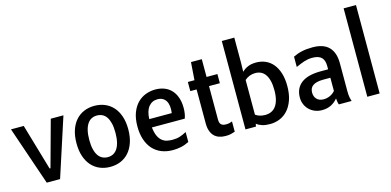

<svg xmlns="http://www.w3.org/2000/svg" viewBox="-76 -1288 3572 1752"><g transform="rotate(-15 1710.0 -411.5)"><path d="M2.9 -554.2H123.5L251 -118.2H259.3L378.9 -554.2H498.5L318.4 0H192.4Z M547.4 -275.9Q547.4 -345.7 565.4 -399.7Q583.5 -453.6 616 -490.2Q648.4 -526.9 693.4 -545.9Q738.3 -564.9 792 -564.9Q845.2 -564.9 890.1 -546.4Q935.1 -527.8 967.8 -491.7Q1000.5 -455.6 1018.8 -402.1Q1037.1 -348.6 1037.1 -278.8Q1037.1 -209 1018.8 -154.8Q1000.5 -100.6 968 -63.7Q935.5 -26.9 890.4 -7.8Q845.2 11.2 792 11.2Q738.3 11.2 693.4 -7.6Q648.4 -26.4 616 -62.7Q583.5 -99.1 565.4 -152.6Q547.4 -206.1 547.4 -275.9ZM792 -80.6Q819.8 -80.6 842.5 -92Q865.2 -103.5 881.6 -127.7Q897.9 -151.9 907 -189.5Q916 -227.1 916 -278.8Q916 -330.6 907 -367.4Q897.9 -404.3 881.6 -428Q865.2 -451.7 842.5 -462.6Q819.8 -473.6 792 -473.6Q764.6 -473.6 741.7 -462.2Q718.8 -450.7 702.4 -426.5Q686 -402.3 677 -365Q668 -327.6 668 -275.9Q668 -224.1 677 -187.3Q686 -150.4 702.4 -126.7Q718.8 -103 741.7 -91.8Q764.6 -80.6 792 -80.6Z M1124 -280.8Q1124 -355 1144.3 -408.7Q1164.6 -462.4 1198.5 -497.1Q1232.4 -531.7 1276.6 -548.3Q1320.8 -564.9 1368.7 -564.9Q1413.6 -564.9 1451.7 -550.5Q1489.7 -536.1 1517.3 -507.3Q1544.9 -478.5 1560.3 -435.3Q1575.7 -392.1 1575.7 -335Q1575.7 -309.6 1572 -285.2Q1568.4 -260.7 1560.1 -238.3H1249.5Q1255.4 -188 1269.5 -157.2Q1283.7 -126.5 1304.2 -109.4Q1324.7 -92.3 1350.1 -86.4Q1375.5 -80.6 1404.3 -80.6Q1442.9 -80.6 1474.1 -90.8Q1505.4 -101.1 1536.1 -118.2V-24.4Q1498 -4.9 1459.7 3.2Q1421.4 11.2 1383.3 11.2Q1323.2 11.2 1275.1 -8.3Q1227.1 -27.8 1193.6 -65.2Q1160.2 -102.5 1142.1 -157Q1124 -211.4 1124 -280.8ZM1458.5 -317.9Q1463.4 -353 1460 -381.8Q1456.5 -410.6 1444.6 -431.2Q1432.6 -451.7 1412.6 -462.6Q1392.6 -473.6 1364.7 -473.6Q1312.5 -473.6 1280.5 -433.8Q1248.5 -394 1246.1 -317.9Z M1733.4 -467.8H1673.8V-554.2H1736.3L1748.5 -722.2H1850.6V-554.2H1953.1V-467.8H1850.6V-152.3Q1850.6 -133.8 1854.7 -121.8Q1858.9 -109.9 1866.9 -103Q1875 -96.2 1886 -93.3Q1897 -90.3 1911.1 -90.3Q1932.1 -90.3 1945.8 -94.2Q1959.5 -98.1 1969.7 -102.1V-5.4Q1953.1 0.5 1932.4 5.9Q1911.6 11.2 1880.4 11.2Q1846.2 11.2 1819.1 1.7Q1792 -7.8 1772.9 -27.3Q1753.9 -46.9 1743.7 -76.7Q1733.4 -106.4 1733.4 -147Z M2069.8 -835.4H2188V-598.1L2186 -513.2Q2209.5 -536.6 2242.2 -550.8Q2274.9 -564.9 2320.3 -564.9Q2368.2 -564.9 2408.7 -547.1Q2449.2 -529.3 2478.5 -494.1Q2507.8 -459 2524.4 -406.5Q2541 -354 2541 -284.7Q2541 -208 2521.2 -152.3Q2501.5 -96.7 2468.5 -60.3Q2435.5 -23.9 2391.8 -6.3Q2348.1 11.2 2300.8 11.2Q2257.8 11.2 2227.1 1.7Q2196.3 -7.8 2173.8 -25.9L2168.5 0H2069.8ZM2188 -107.4Q2208.5 -92.8 2231.7 -86.7Q2254.9 -80.6 2279.8 -80.6Q2309.6 -80.6 2335 -91.6Q2360.4 -102.5 2378.7 -126.2Q2397 -149.9 2407.2 -187.5Q2417.5 -225.1 2417.5 -278.3Q2417.5 -329.1 2408.2 -366Q2398.9 -402.8 2382.1 -426.8Q2365.2 -450.7 2341.3 -462.2Q2317.4 -473.6 2287.6 -473.6Q2259.8 -473.6 2234.4 -463.9Q2209 -454.1 2188 -435.5Z M2624 -150.4Q2624 -240.2 2686.3 -287.4Q2748.5 -334.5 2869.6 -334.5H2939.9V-364.7Q2939.9 -391.6 2933.8 -411.9Q2927.7 -432.1 2914.3 -445.8Q2900.9 -459.5 2879.2 -466.6Q2857.4 -473.6 2826.2 -473.6Q2804.7 -473.6 2785.6 -470.2Q2766.6 -466.8 2748 -460.9Q2729.5 -455.1 2710.2 -446.8Q2690.9 -438.5 2669.4 -429.2V-526.4Q2688.5 -535.6 2708.5 -543Q2728.5 -550.3 2751 -555.4Q2773.4 -560.5 2798.8 -563Q2824.2 -565.4 2854 -565.4Q2957 -565.4 3007.6 -513.2Q3058.1 -460.9 3058.1 -360.8V-127Q3058.1 -108.9 3058.1 -93.3Q3058.1 -77.6 3059.3 -62.5Q3060.5 -47.4 3063.5 -32Q3066.4 -16.6 3072.3 0H2951.7Q2946.8 -13.2 2944.3 -28.3Q2941.9 -43.5 2940.9 -59.1Q2915 -26.9 2878.2 -7.8Q2841.3 11.2 2792 11.2Q2753.9 11.2 2722.9 -2Q2691.9 -15.1 2669.9 -37.4Q2647.9 -59.6 2636 -88.9Q2624 -118.2 2624 -150.4ZM2743.7 -166.5Q2743.7 -150.4 2748.5 -135Q2753.4 -119.6 2763.9 -107.4Q2774.4 -95.2 2791 -87.9Q2807.6 -80.6 2831.1 -80.6Q2860.8 -80.6 2889.2 -92.8Q2917.5 -105 2939.9 -129.9V-254.9H2874Q2837.4 -254.9 2812.5 -248.5Q2787.6 -242.2 2772.2 -230.5Q2756.8 -218.8 2750.2 -202.4Q2743.7 -186 2743.7 -166.5Z M3220.7 -835.4H3337.4V0H3220.7Z"/></g></svg>

Font: Tauri
Style: Regular
Weight: 400
Designer: Yvonne Schüttler
Foundry: Yvonne Schüttler
Version: Version 1.003; ttfautohint (v0.93.8-669f) -l 13 -r 13 -G 200